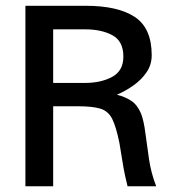

<svg xmlns="http://www.w3.org/2000/svg" viewBox="-20 -648 600 668"><path d="M409.2 -451.2Q409.2 -401.4 370.1 -380.4Q331.1 -359.4 274.4 -359.4H165V-545.9H276.4Q333 -545.9 371.1 -525.4Q409.2 -504.9 409.2 -451.2ZM523.4 0Q505.9 -44.9 498.5 -93.8Q491.2 -142.6 485.8 -185.1Q480.5 -227.5 470.7 -252.9Q458 -283.2 436.5 -297.4Q415 -311.5 386.7 -318.4Q418 -332 445.3 -351.6Q472.7 -371.1 490.2 -397Q507.8 -422.9 507.8 -456.1Q507.8 -549.8 449.2 -588.9Q390.6 -627.9 277.3 -627.9H68.4V0H165V-278.3H251Q301.8 -278.3 329.1 -270Q356.4 -261.7 370.1 -234.9Q383.8 -208 395.5 -150.4Q400.4 -122.1 403.3 -103Q406.2 -84 410.2 -61.5Q414.1 -39.1 423.8 0Z"/></svg>

Font: Namkio Khamti Book
Style: Regular
Weight: 500
Designer: Debbi Hosken
Foundry: SIL International
Version: Version 3.917